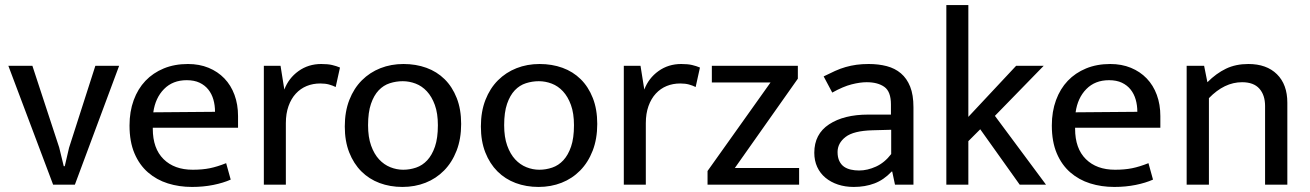

<svg xmlns="http://www.w3.org/2000/svg" viewBox="-20 -730 5177 759"><path d="M357 -470H451L276 0H190L13 -470H108L214 -147L232 -73H236L253 -146Z M921 -225H584V-221Q584 -143 626.5 -101Q669 -59 742 -59Q780 -59 809.5 -65Q839 -71 874 -85L892 -20Q863 -7 823.5 1Q784 9 739 9Q688 9 643.5 -5Q599 -19 565 -48.5Q531 -78 511.5 -124Q492 -170 492 -234Q492 -289 508.5 -334Q525 -379 555 -410.5Q585 -442 627.5 -459.5Q670 -477 723 -477Q768 -477 804.5 -462Q841 -447 867 -420Q893 -393 907 -355Q921 -317 921 -271ZM830 -288Q830 -314 823.5 -336.5Q817 -359 803.5 -376Q790 -393 769 -403Q748 -413 718 -413Q663 -413 628.5 -378Q594 -343 586 -286Z M1023 0V-470H1089L1104 -376Q1121 -421 1160 -449Q1199 -477 1250 -477Q1276 -477 1293 -473Q1310 -469 1324 -463L1307 -386Q1295 -392 1280.5 -396Q1266 -400 1246 -400Q1217 -400 1192.5 -390Q1168 -380 1149.5 -360Q1131 -340 1120.5 -310.5Q1110 -281 1110 -243V0Z M1803 -240Q1803 -181 1785 -134.5Q1767 -88 1735.5 -56Q1704 -24 1662 -7.5Q1620 9 1571 9Q1522 9 1480.5 -6.5Q1439 -22 1408.5 -52.5Q1378 -83 1360.5 -127.5Q1343 -172 1343 -230Q1343 -289 1361 -335Q1379 -381 1410.5 -412.5Q1442 -444 1484 -460.5Q1526 -477 1575 -477Q1624 -477 1665.5 -462Q1707 -447 1737.5 -417Q1768 -387 1785.5 -342.5Q1803 -298 1803 -240ZM1711 -235Q1711 -282 1699 -315Q1687 -348 1667.5 -369Q1648 -390 1623 -399.5Q1598 -409 1572 -409Q1546 -409 1521 -401Q1496 -393 1477 -373Q1458 -353 1446.5 -319.5Q1435 -286 1435 -235Q1435 -188 1447 -154.5Q1459 -121 1478.5 -100Q1498 -79 1523 -69Q1548 -59 1574 -59Q1600 -59 1625 -67.5Q1650 -76 1669 -96.5Q1688 -117 1699.5 -150.5Q1711 -184 1711 -235Z M2341 -240Q2341 -181 2323 -134.5Q2305 -88 2273.5 -56Q2242 -24 2200 -7.5Q2158 9 2109 9Q2060 9 2018.5 -6.5Q1977 -22 1946.5 -52.5Q1916 -83 1898.5 -127.5Q1881 -172 1881 -230Q1881 -289 1899 -335Q1917 -381 1948.5 -412.5Q1980 -444 2022 -460.5Q2064 -477 2113 -477Q2162 -477 2203.5 -462Q2245 -447 2275.5 -417Q2306 -387 2323.5 -342.5Q2341 -298 2341 -240ZM2249 -235Q2249 -282 2237 -315Q2225 -348 2205.5 -369Q2186 -390 2161 -399.5Q2136 -409 2110 -409Q2084 -409 2059 -401Q2034 -393 2015 -373Q1996 -353 1984.5 -319.5Q1973 -286 1973 -235Q1973 -188 1985 -154.5Q1997 -121 2016.5 -100Q2036 -79 2061 -69Q2086 -59 2112 -59Q2138 -59 2163 -67.5Q2188 -76 2207 -96.5Q2226 -117 2237.5 -150.5Q2249 -184 2249 -235Z M2446 0V-470H2512L2527 -376Q2544 -421 2583 -449Q2622 -477 2673 -477Q2699 -477 2716 -473Q2733 -469 2747 -463L2730 -386Q2718 -392 2703.5 -396Q2689 -400 2669 -400Q2640 -400 2615.5 -390Q2591 -380 2572.5 -360Q2554 -340 2543.5 -310.5Q2533 -281 2533 -243V0Z M3134 -419 2885 -66H3139V0H2777V-54L3026 -404H2794V-470H3134Z M3236 -428Q3260 -440 3281 -449.5Q3302 -459 3323 -465Q3344 -471 3366 -474Q3388 -477 3414 -477Q3453 -477 3485.5 -468.5Q3518 -460 3541.5 -440Q3565 -420 3578 -387.5Q3591 -355 3591 -306V0H3518L3507 -52H3505Q3474 -19 3437 -5Q3400 9 3355 9Q3321 9 3292.5 -0.5Q3264 -10 3243 -27.5Q3222 -45 3210.5 -70Q3199 -95 3199 -126Q3199 -200 3257.5 -238.5Q3316 -277 3412 -277H3502V-317Q3502 -368 3476 -386.5Q3450 -405 3406 -405Q3380 -405 3346.5 -396.5Q3313 -388 3270 -364ZM3503 -217 3429 -215Q3354 -213 3322.5 -188.5Q3291 -164 3291 -129Q3291 -108 3298 -93.5Q3305 -79 3316.5 -71Q3328 -63 3343.5 -59.5Q3359 -56 3376 -56Q3409 -56 3443 -71.5Q3477 -87 3503 -121Z M3808 -172V0H3721V-710H3808V-268L3997 -470H4106L3913 -272L4115 0H4011L3855 -219Z M4567 -225H4230V-221Q4230 -143 4272.5 -101Q4315 -59 4388 -59Q4426 -59 4455.5 -65Q4485 -71 4520 -85L4538 -20Q4509 -7 4469.5 1Q4430 9 4385 9Q4334 9 4289.5 -5Q4245 -19 4211 -48.5Q4177 -78 4157.5 -124Q4138 -170 4138 -234Q4138 -289 4154.5 -334Q4171 -379 4201 -410.5Q4231 -442 4273.5 -459.5Q4316 -477 4369 -477Q4414 -477 4450.5 -462Q4487 -447 4513 -420Q4539 -393 4553 -355Q4567 -317 4567 -271ZM4476 -288Q4476 -314 4469.5 -336.5Q4463 -359 4449.5 -376Q4436 -393 4415 -403Q4394 -413 4364 -413Q4309 -413 4274.5 -378Q4240 -343 4232 -286Z M4759 0H4671V-470H4740L4753 -405Q4788 -440 4826.5 -458.5Q4865 -477 4915 -477Q4987 -477 5028 -436.5Q5069 -396 5069 -324V0H4981V-311Q4981 -354 4958.5 -379.5Q4936 -405 4890 -405Q4820 -405 4759 -342Z"/></svg>

Font: Ek Mukta
Style: Regular
Weight: 400
Designer: Girish Dalvi and Yashodeep Gholap
Foundry: Ek Type
Version: Version 2.538;PS 1.001;hotconv 16.6.51;makeotf.lib2.5.65220;